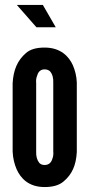

<svg xmlns="http://www.w3.org/2000/svg" viewBox="-20 -747 361 775"><path d="M153 -727 205 -637H127L48 -727ZM290 -133C287 -80 271 -43 236 -14C218 1 193 8 160 8C95 8 63 -28 47 -64C38 -85 32 -109 31 -136V-411C34 -464 50 -503 85 -533C102 -548 127 -555 160 -555C225 -555 258 -519 274 -484C283 -463 289 -440 290 -414ZM195 -411C196 -432 192 -447 182 -459C177 -464 169 -467 160 -467C141 -467 133 -454 129 -439C126 -431 125 -422 126 -411V-136C125 -115 130 -100 139 -89C144 -84 151 -81 160 -81C179 -81 188 -93 192 -108C195 -116 196 -125 195 -136Z"/></svg>

Font: League Gothic
Style: Regular
Weight: 400
Designer: The League of Moveable Type
Version: Version 1.560;PS 001.560;hotconv 1.0.56;makeotf.lib2.0.21325